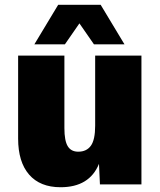

<svg xmlns="http://www.w3.org/2000/svg" viewBox="-20 -773 669 805"><path d="M234 12Q148 12 102 -41Q56 -94 56 -192V-540H250V-236Q250 -183 264 -160Q278 -137 308 -137Q343 -137 361 -162Q379 -187 379 -246V-540H573V0H399L395 -86Q355 12 234 12ZM124 -587 224 -753H402L502 -587H374L313 -675L252 -587Z"/></svg>

Font: Geist Black
Style: Regular
Weight: 400
Designer: Basement.studio, Andrés Briganti, Mateo Zaragoza
Foundry: Basement.studio, Vercel, Andrés Briganti, Guido Ferreyra, Mateo Zaragoza
Version: Version 1.401